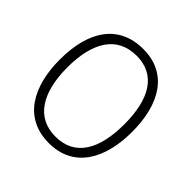

<svg xmlns="http://www.w3.org/2000/svg" viewBox="-188 -886 1058 1058"><g transform="rotate(45 340.5 -357.5)"><path d="M622 -358C622 -578 530 -725 343 -725C155 -725 58 -586 58 -359C58 -149 145 10 341 10C534 10 622 -147 622 -358ZM118 -358C118 -552 190 -673 343 -673C489 -673 562 -559 562 -358C562 -160 492 -41 341 -41C191 -41 118 -163 118 -358Z"/></g></svg>

Font: Noto Sans SemiCondensed Light
Style: Regular
Weight: 300
Width: 4
Designer: Monotype Design Team
Foundry: Monotype Imaging Inc.
Version: Version 2.013